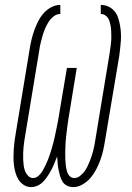

<svg xmlns="http://www.w3.org/2000/svg" viewBox="-20 -755 540 783"><path d="M279 8Q265 8 253 2Q241 -4 234.5 -15Q228 -26 224.5 -38.5Q221 -51 218.5 -64Q216 -77 215 -90.5Q214 -104 213 -117Q208 -104 202.5 -90.5Q197 -77 190.5 -64.5Q184 -52 176 -39.5Q168 -27 158 -16Q148 -5 134.5 1.5Q121 8 107 8Q91 8 77.5 -0.5Q64 -9 56 -21.5Q48 -34 43.5 -49.5Q39 -65 37 -80.5Q35 -96 35 -112Q35 -128 36 -144.5Q37 -161 39 -177.5Q41 -194 44 -210L101 -555Q104 -574 108.5 -593Q113 -612 119.5 -630.5Q126 -649 135 -667Q144 -685 157.5 -700.5Q171 -716 189 -725.5Q207 -735 226 -735V-698Q211 -698 198.5 -688Q186 -678 177.5 -664.5Q169 -651 163 -636.5Q157 -622 153 -607.5Q149 -593 145.5 -578.5Q142 -564 140 -549L83 -204Q81 -192 79 -179.5Q77 -167 76 -154.5Q75 -142 74.5 -129.5Q74 -117 74.5 -105Q75 -93 76.5 -81Q78 -69 82 -58Q86 -47 94.5 -38Q103 -29 115 -29Q127 -29 137 -38Q147 -47 153.5 -58Q160 -69 165.5 -80.5Q171 -92 175.5 -103.5Q180 -115 184 -127Q188 -139 191.5 -151Q195 -163 198 -174.5Q201 -186 203.5 -198Q206 -210 208.5 -222Q211 -234 213.5 -246Q216 -258 218 -270Q220 -282 222 -294L253 -478H293L263 -294Q261 -282 259 -270Q257 -258 255.5 -246Q254 -234 252.5 -222Q251 -210 249.5 -198Q248 -186 247.5 -174Q247 -162 246.5 -150Q246 -138 246 -126.5Q246 -115 246.5 -103Q247 -91 248.5 -79.5Q250 -68 253 -57Q256 -46 263.5 -37.5Q271 -29 283 -29Q295 -29 305 -36.5Q315 -44 322.5 -53.5Q330 -63 335.5 -74Q341 -85 345.5 -96Q350 -107 353.5 -118Q357 -129 360 -140Q363 -151 365 -162.5Q367 -174 369 -186L426 -531Q428 -543 429.5 -555Q431 -567 432.5 -579Q434 -591 434 -603Q434 -615 433.5 -627Q433 -639 431 -650.5Q429 -662 425 -672.5Q421 -683 412 -690.5Q403 -698 391 -698V-735Q407 -735 421.5 -728.5Q436 -722 446 -710.5Q456 -699 461 -684.5Q466 -670 469 -654Q472 -638 473 -622Q474 -606 473 -590Q472 -574 470 -557.5Q468 -541 466 -525L408 -180Q405 -160 400.5 -140.5Q396 -121 389 -102Q382 -83 372.5 -64.5Q363 -46 349.5 -30Q336 -14 317 -3Q298 8 279 8Z"/></svg>

Font: Iosevka Curly Slab XLtObl
Style: Regular
Weight: 200
Italic angle: -9°
Monospace: yes
Designer: Belleve Invis
Foundry: Belleve Invis
Version: Version 11.1.0; ttfautohint (v1.8.3)